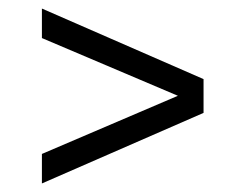

<svg xmlns="http://www.w3.org/2000/svg" viewBox="-20 -475 553 449"><path d="M78 -46V-115L396 -251L78 -386V-455L456 -290V-211Z"/></svg>

Font: Archivo Condensed Light
Style: Regular
Weight: 300
Width: 3
Designer: Hector Gatti
Foundry: Omnibus-Type
Version: Version 2.001